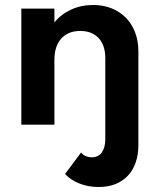

<svg xmlns="http://www.w3.org/2000/svg" viewBox="-20 -500 627 770"><path d="M198.2 -465.5V-410Q224.1 -442.3 264.3 -461.1Q304.5 -480 354.1 -480Q394.1 -480 427.5 -466.6Q460.9 -453.2 484.8 -428.9Q508.6 -404.5 521.8 -370.2Q535 -335.9 535 -294.1V80.9Q535 120.5 524.1 151.8Q513.2 183.2 492.5 205Q471.8 226.8 442.3 238.4Q412.7 250 375.5 250Q334.1 250 298.9 236.1Q263.6 222.3 240.9 197.7L305 111.8Q314.5 122.7 325.7 126.8Q336.8 130.9 347.3 130.9Q375 130.9 388.6 110.9Q402.3 90.9 402.3 58.2V-266.4Q402.3 -318.6 375.5 -347.3Q348.6 -375.9 301.8 -375.9Q253.6 -375.9 225.9 -345.5Q198.2 -315 198.2 -260V0H65.5V-465.5Z"/></svg>

Font: Spartan
Style: Bold
Weight: 700
Designer: Matt Bailey, Mirko Velimirovic
Foundry: Matt Bailey
Version: Version 1.005